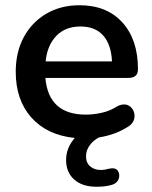

<svg xmlns="http://www.w3.org/2000/svg" viewBox="-20 -518 581 732"><path d="M348 194Q294 194 263 166.5Q232 139 232 92Q232 46 265 8Q159 -3 99.5 -70Q40 -137 40 -244Q40 -320 71 -377Q102 -434 157 -466Q212 -498 283 -498Q387 -498 446.5 -432.5Q506 -367 506 -254Q506 -221 470 -221H153Q165 -81 307 -81Q336 -81 368 -88Q400 -95 429 -114Q452 -124 467.5 -117Q483 -110 489.5 -94Q496 -78 490.5 -61Q485 -44 465 -33Q419 -4 357 6Q336 17 322 36Q308 55 308 78Q308 103 324 116.5Q340 130 364 130Q379 130 396 125Q420 120 429 133Q438 146 433 162.5Q428 179 409 186Q393 191 377.5 192.5Q362 194 348 194ZM154 -284H407Q404 -348 373.5 -382.5Q343 -417 287 -417Q229 -417 194.5 -381Q160 -345 154 -284Z"/></svg>

Font: Chiron GoRound TC M
Style: Regular
Weight: 500
Designer: Ryoko NISHIZUKA 西塚涼子 (kana, bopomofo & ideographs); Paul D. Hunt (Latin, Greek & Cyrillic); Sandoll Communications 산돌커뮤니
Foundry: Adobe
Version: Version 1.000;hotconv 1.1.1;makeotfexe 2.6.0